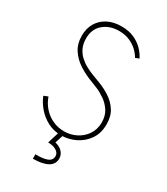

<svg xmlns="http://www.w3.org/2000/svg" viewBox="-226 -825 984 1132"><g transform="rotate(30 265.5 -259.0)"><path d="M268.1 7.8Q215.3 7.8 173.6 -14.6Q131.8 -37.1 103 -71.5Q74.2 -106 60.1 -142.1L88.9 -153.8Q102.1 -115.2 128.4 -85.4Q154.8 -55.7 191.2 -38.6Q227.5 -21.5 270 -21.5Q314.5 -21.5 352.5 -41Q390.6 -60.5 414.1 -95.7Q437.5 -130.9 437.5 -177.7Q437.5 -223.1 417 -254.6Q396.5 -286.1 366.9 -306.6Q337.4 -327.1 308.8 -339.1Q280.3 -351.1 264.2 -356.9Q216.8 -374.5 174.6 -401.4Q132.3 -428.2 106 -468Q79.6 -507.8 79.6 -563.5Q79.6 -612.3 101.3 -649.2Q123 -686 162.8 -706.8Q202.6 -727.5 256.3 -727.5Q306.2 -727.5 342.8 -710.9Q379.4 -694.3 404.1 -668.7Q428.7 -643.1 441.9 -615.7L417 -606Q404.3 -628.4 382.3 -649.2Q360.4 -669.9 329.1 -683.3Q297.9 -696.8 256.8 -696.8Q193.4 -696.8 151.4 -660.9Q109.4 -625 109.4 -561.5Q109.4 -524.9 122.1 -497.8Q134.8 -470.7 155.5 -451.4Q176.3 -432.1 200.9 -418.7Q225.6 -405.3 249.5 -396Q274.4 -386.7 310.8 -372.6Q347.2 -358.4 383.3 -335Q419.4 -311.5 443.6 -274.7Q467.8 -237.8 467.8 -182.1Q467.8 -121.1 438 -78.6Q408.2 -36.1 362.3 -14.2Q316.4 7.8 268.1 7.8ZM192.4 210V179.7Q240.7 181.6 270.8 170.7Q300.8 159.7 300.8 129.9Q300.8 109.4 279.1 95.7Q257.3 82 222.7 82L248 0H279.3L253.9 78.1L246.1 57.6Q285.6 64 306.4 84.2Q327.1 104.5 327.1 131.8Q327.1 171.4 291.7 190.7Q256.3 210 192.4 210Z"/></g></svg>

Font: Reddit Sans ExtraLight
Style: Regular
Weight: 250
Designer: Stephen Hutchings
Foundry: Reddit
Version: Version 1.014